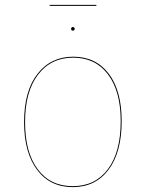

<svg xmlns="http://www.w3.org/2000/svg" viewBox="-20 -760 599 789"><path d="M480 -262Q480 -134 426 -62.5Q372 9 279 9Q186 9 132.5 -62Q79 -133 79 -258Q79 -386 134 -456.5Q189 -527 281 -527Q374 -527 427 -457Q480 -387 480 -262ZM83 -258Q83 -134 135 -64.5Q187 5 279 5Q371 5 423.5 -65Q476 -135 476 -262Q476 -385 424 -454Q372 -523 281 -523Q190 -523 136.5 -453.5Q83 -384 83 -258ZM287 -641Q287 -639 285 -636.5Q283 -634 280 -634Q276 -634 274 -636.5Q272 -639 272 -641Q272 -644 274 -646.5Q276 -649 280 -649Q283 -649 285 -646.5Q287 -644 287 -641ZM184 -736V-740H376V-736Z"/></svg>

Font: FiraGO Four
Style: Regular
Weight: 100
Designer: bBox Type
Foundry: bBox Type GmbH
Version: Version 1.001